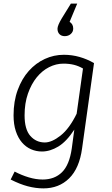

<svg xmlns="http://www.w3.org/2000/svg" viewBox="-20 -837 618 1062"><path d="M434 -16Q419 94 362.5 149.5Q306 205 220 205Q178 205 134 193.5Q90 182 39 156L61 112Q99 132 139 144Q179 156 216 156Q282 156 323 115.5Q364 75 377 -16L391 -120Q348 -54 302.5 -26.5Q257 1 212 1Q180 1 151.5 -11.5Q123 -24 101.5 -49Q80 -74 67.5 -111.5Q55 -149 55 -199Q55 -277 78 -339.5Q101 -402 139.5 -445Q178 -488 228 -511Q278 -534 333 -534Q378 -534 420 -522Q462 -510 500 -488ZM228 -49Q267 -49 315.5 -87.5Q364 -126 404 -208L439 -458Q415 -472 389 -478.5Q363 -485 331 -485Q290 -485 251.5 -465.5Q213 -446 183 -409Q153 -372 134.5 -319Q116 -266 116 -199Q116 -121 148 -85Q180 -49 228 -49ZM365 -716Q385 -704 385 -679Q385 -661 371.5 -649Q358 -637 338 -637Q320 -637 309 -648Q298 -659 298 -678Q298 -696 322 -736L372 -817H407Z"/></svg>

Font: Glekhifnjqigglhiwekvrgaqftz
Style: Regular
Weight: 300
Italic angle: -8°
Designer: Carrois Corporate & Edenspiekermann
Foundry: Carrois Corporate GbR & Edenspiekermann AG
Version: Version 2.001